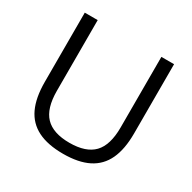

<svg xmlns="http://www.w3.org/2000/svg" viewBox="-164 -906 1083 1081"><g transform="rotate(30 377.0 -365.0)"><path d="M378 9.5Q278 9.5 213.5 -22.8Q149 -55 118 -121.2Q87 -187.5 87 -289.5V-740H171V-281Q171 -166.5 221.2 -114.2Q271.5 -62 378 -62Q484.5 -62 534.8 -114.2Q585 -166.5 585 -281V-740H667.5V-289.5Q667.5 -187.5 636.5 -121.2Q605.5 -55 541.5 -22.8Q477.5 9.5 378 9.5Z"/></g></svg>

Font: Encode Sans SemiExpanded
Style: Regular
Weight: 400
Width: 6
Designer: Multiple Designers
Foundry: Impallari Type
Version: Version 3.002